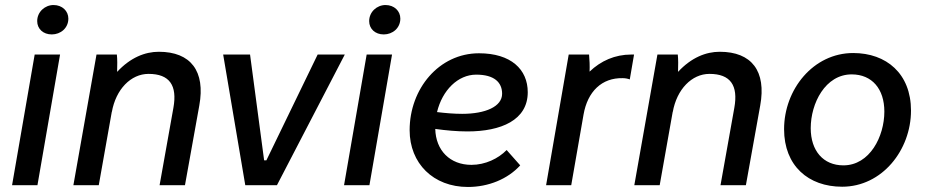

<svg xmlns="http://www.w3.org/2000/svg" viewBox="-20 -737 3691 764"><path d="M28 0H129L219 -520H118ZM186 -600C221 -600 252 -625 252 -663C252 -693 228 -717 193 -717C159 -717 128 -690 128 -653C128 -622 152 -600 186 -600Z M272 0H373L425 -293V-291C441 -382 501 -443 571 -443C655 -443 686 -397 670 -308L615 0H716L773 -317C798 -454 739 -531 612 -531C557 -531 499 -508 446 -451C447 -476 447 -502 445 -520H364Z M956 0H1082L1352 -520H1244L1040 -99H1031L975 -520H868Z M1349 0H1450L1540 -520H1439ZM1507 -600C1542 -600 1573 -625 1573 -663C1573 -693 1549 -717 1514 -717C1480 -717 1449 -690 1449 -653C1449 -622 1473 -600 1507 -600Z M1842 7C1923 7 2000 -24 2050 -79L1996 -140C1963 -106 1911 -81 1856 -81C1770 -81 1714 -139 1712 -224C1755 -218 1798 -214 1840 -214C1974 -214 2080 -259 2080 -370C2080 -461 2013 -525 1886 -525C1727 -525 1610 -384 1610 -219C1610 -87 1704 7 1842 7ZM1719 -291C1740 -378 1802 -440 1875 -440C1947 -440 1978 -409 1978 -364C1978 -313 1912 -284 1819 -284C1786 -284 1752 -287 1719 -291Z M2153 0H2253L2302 -281C2318 -373 2375 -428 2458 -426C2468 -426 2478 -424 2486 -421L2503 -520H2492C2427 -520 2371 -495 2326 -452C2327 -475 2326 -499 2324 -520H2243Z M2504 0H2605L2657 -293V-291C2673 -382 2733 -443 2803 -443C2887 -443 2918 -397 2902 -308L2847 0H2948L3005 -317C3030 -454 2971 -531 2844 -531C2789 -531 2731 -508 2678 -451C2679 -476 2679 -502 2677 -520H2596Z M3331 6C3490 6 3605 -140 3605 -297C3605 -444 3507 -526 3375 -526C3216 -526 3100 -381 3100 -223C3100 -77 3197 6 3331 6ZM3336 -79C3256 -79 3206 -137 3206 -227C3206 -326 3264 -441 3369 -441C3450 -441 3499 -383 3499 -293C3499 -194 3441 -79 3336 -79Z"/></svg>

Font: Fixel Text 20240404 Medium
Style: Italic
Weight: 500
Width: 4
Italic angle: -10°
Designer: AlfaBravo + MacPaw
Foundry: Kyrylo Tkachov, Marchela Mozhyna, Serhii Makarenko, Maria Weinstein, Zakhar Kryvoshyya
Version: Version 1.211;Glyphs 3.2 (3225)